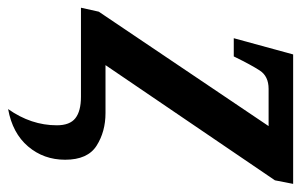

<svg xmlns="http://www.w3.org/2000/svg" viewBox="-158 -418 760 485"><g transform="rotate(90 222.5 -176.0)"><path d="M256 184Q297 126 297 61Q297 28 279 14Q261 0 225 0H0L10 -45L299 -474H205Q173 -474 158.5 -451.5Q144 -429 125 -390L123 -386H77L118 -536H445L436 -490L145 -62H266Q313 -62 348.5 -39.5Q384 -17 384 40Q384 94 350.5 133.5Q317 173 256 184Z"/></g></svg>

Font: Noto Serif ExtraCondensed SemiBold
Style: Italic
Weight: 600
Width: 2
Italic angle: -12°
Designer: Monotype Design Team
Foundry: Monotype Imaging Inc.
Version: Version 2.013